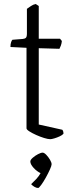

<svg xmlns="http://www.w3.org/2000/svg" viewBox="-20 -693 374 956"><path d="M230 0Q219 0 199.5 -6Q180 -12 160 -21Q140 -30 126 -39Q112 -48 112 -54V-455L32 -459Q32 -474 35.5 -483.5Q39 -493 42 -495L93 -499Q104 -500 109 -505Q114 -510 114 -526V-649Q122 -655 134 -663Q146 -671 158 -673L173 -663V-500H279L288 -489Q287 -477 283 -466Q279 -455 276 -450L173 -453V-73L290 -47Q296 -41 296 -27Q290 -20 277 -14Q264 -8 250.5 -4Q237 0 230 0ZM170 243Q161 243 151 237Q141 231 135 224Q147 213 160.5 198.5Q174 184 182 169Q164 161 147.5 143Q131 125 131 111Q131 103 143 92.5Q155 82 169.5 74.5Q184 67 192 67Q200 67 210.5 78Q221 89 229 102.5Q237 116 237 125Q237 132 228.5 151Q220 170 208 191.5Q196 213 185 228Q174 243 170 243Z"/></svg>

Font: Texturina Thin
Style: Regular
Weight: 100
Designer: Guillermo Torres Carreño
Foundry: Omnibus-Type
Version: Version 1.002; ttfautohint (v1.8.3)